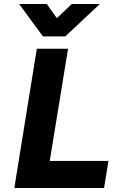

<svg xmlns="http://www.w3.org/2000/svg" viewBox="-20 -945 575 965"><path d="M525 -136 503 0H52L165 -700H322L230 -136ZM215 -925 264 -856H268L341 -925H482L308 -762H196L76 -925Z"/></svg>

Font: Be Vietnam ExtraBold
Style: Italic
Weight: 800
Italic angle: -9.778°
Designer: Gabriel Lam
Foundry: TypeRant
Version: Version 3.000